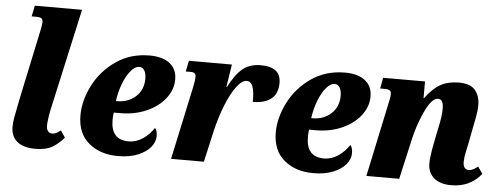

<svg xmlns="http://www.w3.org/2000/svg" viewBox="-50 -894 2706 1037"><g transform="rotate(5 1302.5 -375.0)"><path d="M37 -98Q37 -120 42 -149Q47 -178 60 -242L140 -620Q149 -661 149 -674Q149 -688 142 -694.5Q135 -701 113 -701H88L100 -760H356L234 -209Q222 -150 222 -120Q222 -101 230.5 -90.5Q239 -80 254 -80Q264 -80 273.5 -84.5Q283 -89 299 -101L324 -64Q294 -29 260 -9.5Q226 10 169 10Q105 10 71 -18Q37 -46 37 -98Z M397 -192Q397 -271 438.5 -353.5Q480 -436 558.5 -491Q637 -546 742 -546Q812 -546 851 -515.5Q890 -485 890 -429Q890 -374 853.5 -326.5Q817 -279 753 -250.5Q689 -222 611 -222H575Q572 -204 572 -182Q572 -74 668 -74Q710 -74 746 -99Q782 -124 804 -159Q817 -146 817 -115Q817 -85 794.5 -56.5Q772 -28 727 -9Q682 10 617 10Q521 10 459 -42Q397 -94 397 -192ZM588 -285Q648 -285 688.5 -322Q729 -359 729 -419Q729 -447 719 -463.5Q709 -480 692 -480Q668 -480 644.5 -451.5Q621 -423 604 -377.5Q587 -332 581 -285Z M989 -391Q990 -396 994 -416.5Q998 -437 998 -454Q998 -465 992 -471Q986 -477 970 -477H943L955 -536H1188L1169 -413H1172Q1209 -485 1247.5 -515.5Q1286 -546 1343 -546Q1399 -546 1426 -524.5Q1453 -503 1453 -459Q1453 -402 1418 -373.5Q1383 -345 1318 -345Q1319 -399 1309 -427Q1299 -455 1276 -455Q1250 -455 1220.5 -415.5Q1191 -376 1165 -310.5Q1139 -245 1121 -168L1083 0H905Z M1456 -192Q1456 -271 1497.5 -353.5Q1539 -436 1617.5 -491Q1696 -546 1801 -546Q1871 -546 1910 -515.5Q1949 -485 1949 -429Q1949 -374 1912.5 -326.5Q1876 -279 1812 -250.5Q1748 -222 1670 -222H1634Q1631 -204 1631 -182Q1631 -74 1727 -74Q1769 -74 1805 -99Q1841 -124 1863 -159Q1876 -146 1876 -115Q1876 -85 1853.5 -56.5Q1831 -28 1786 -9Q1741 10 1676 10Q1580 10 1518 -42Q1456 -94 1456 -192ZM1647 -285Q1707 -285 1747.5 -322Q1788 -359 1788 -419Q1788 -447 1778 -463.5Q1768 -480 1751 -480Q1727 -480 1703.5 -451.5Q1680 -423 1663 -377.5Q1646 -332 1640 -285Z M2297 -98Q2297 -133 2311 -205L2327 -285Q2343 -354 2343 -397Q2343 -449 2314 -449Q2279 -449 2243 -370.5Q2207 -292 2190 -212L2142 0H1964L2048 -396Q2057 -434 2057 -451Q2057 -465 2050 -471Q2043 -477 2021 -477H1997L2008 -536H2235V-446H2238Q2277 -500 2319 -523Q2361 -546 2419 -546Q2480 -546 2506.5 -514.5Q2533 -483 2533 -433Q2533 -404 2525 -362.5Q2517 -321 2515 -312L2496 -214Q2495 -208 2488 -176.5Q2481 -145 2481 -121Q2481 -101 2489 -90.5Q2497 -80 2511 -80Q2523 -80 2534.5 -85.5Q2546 -91 2561 -103L2587 -66Q2562 -33 2521 -11.5Q2480 10 2424 10Q2364 10 2330.5 -18.5Q2297 -47 2297 -98Z"/></g></svg>

Font: Noto Serif NarrowBlack
Style: Italic
Weight: 900
Width: 4
Italic angle: -12°
Designer: Monotype Design Team
Foundry: Monotype Imaging Inc.
Version: Version 1.001